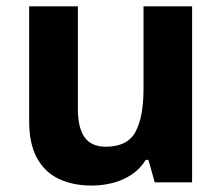

<svg xmlns="http://www.w3.org/2000/svg" viewBox="-20 -566 690 596"><path d="M264.2 10Q206.3 10 162.5 -10.8Q118.7 -31.6 94.6 -75.8Q70.5 -120.1 70.5 -189.9V-546.4H221.7V-227.6Q221.7 -169.7 242.4 -140.1Q263.2 -110.6 308.4 -110.6Q376 -110.6 400.7 -156.9Q425.5 -203.3 425.5 -289.9V-546.4H576.3V0H460.4L440.7 -69.8H432.4Q415.4 -41.8 388.7 -24.1Q362 -6.4 330.3 1.8Q298.6 10 264.2 10Z"/></svg>

Font: Noto Sans Symbols
Style: Regular
Weight: 400
Designer: Monotype Design Team
Foundry: Monotype Imaging Inc.
Version: Version 2.002